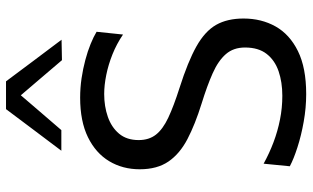

<svg xmlns="http://www.w3.org/2000/svg" viewBox="-216 -792 1019 626"><g transform="rotate(-90 293.0 -478.5)"><path d="M299.6 10.8Q254.9 10.8 209.7 2.7Q164.5 -5.3 126.2 -17.7Q87.9 -30 64.4 -42.6L72.8 -128Q106.7 -109.3 142.8 -95.7Q178.9 -82.1 216.8 -74.6Q254.6 -67 294.2 -67Q338.7 -67 374.3 -79.2Q410 -91.5 430.8 -118.2Q451.6 -144.9 451.6 -188.6Q451.6 -226.3 430.1 -251Q408.6 -275.8 367.8 -294Q326.9 -312.2 269.1 -330.1Q201 -351.3 153.1 -376.3Q105.1 -401.4 79.9 -438.2Q54.6 -475.1 54.6 -531.9Q54.6 -587.5 80.9 -631.4Q107.2 -675.3 159.2 -700.8Q211.2 -726.2 288 -726.2Q319.9 -726.2 351.1 -721.6Q382.3 -717 410.9 -709.3Q439.6 -701.7 463 -692.1Q486.4 -682.6 502.9 -672.6L493.9 -586.4Q463.5 -607.1 429.6 -620.7Q395.6 -634.3 362.2 -641Q328.7 -647.8 299.9 -647.8Q259.7 -647.8 225.6 -635.9Q191.4 -624 170.6 -599.2Q149.8 -574.3 149.8 -535.4Q149.8 -501.7 167.5 -479.1Q185.2 -456.5 222.9 -438.8Q260.5 -421.1 320.1 -402.1Q405.8 -374.8 455.2 -347.1Q504.6 -319.3 525.4 -282.9Q546.1 -246.4 546.1 -193.4Q546.1 -135.2 520.3 -89.1Q494.4 -43 439.9 -16.1Q385.4 10.8 299.6 10.8ZM410.3 -785.5Q378.7 -822.9 347.4 -859.3Q316 -895.7 283.8 -933.7H307.9Q275.8 -896.2 244.9 -860.2Q214.1 -824.2 182.3 -787.5H115.1Q148.7 -832.2 182.7 -877.3Q216.6 -922.4 250.7 -967.9H341.3Q375.1 -922.4 409.1 -877.1Q443.1 -831.8 477 -786.8Z"/></g></svg>

Font: Commissioner Thin
Style: Regular
Weight: 100
Designer: Kostas Bartsokas
Foundry: Kostas Bartsokas
Version: Version 1.001;gftools[0.9.23]